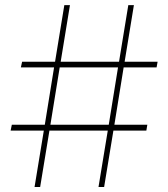

<svg xmlns="http://www.w3.org/2000/svg" viewBox="-20 -748 674 768"><path d="M374 0H396.5L433.6 -225.6H565.4L569.3 -249H437.5L474.6 -478.5H606.4L610.4 -501H478.5L515.6 -727.5H493.2L456.1 -501H222.7L259.8 -727.5H237.3L200.2 -501H68.4L63.5 -478.5H196.3L159.2 -249H27.3L22.5 -225.6H155.3L118.2 0H140.6L177.7 -225.6H411.1ZM181.6 -249 218.8 -478.5H452.1L415 -249Z"/></svg>

Font: Raveo Thin
Style: Regular
Weight: 100
Designer: Jakub Foglar, Rasmus Andersson (Inter)
Foundry: Jakubfoglar.com
Version: Version 1.100;Glyphs 3.2.3 (3260)